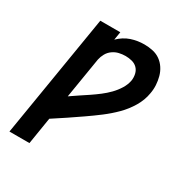

<svg xmlns="http://www.w3.org/2000/svg" viewBox="-173 -871 946 998"><g transform="rotate(30 300.0 -371.5)"><path d="M25 0 146 -735H266L258 -686Q273 -701 291 -712.5Q309 -724 328.5 -730.5Q348 -737 367.5 -740Q387 -743 407 -743Q433 -743 458 -737.5Q483 -732 502.5 -718Q522 -704 535.5 -683.5Q549 -663 555.5 -639Q562 -615 563.5 -589.5Q565 -564 560 -538Q553 -495 529 -454.5Q505 -414 472 -381Q439 -348 401.5 -319.5Q364 -291 325.5 -264.5Q287 -238 248.5 -212Q210 -186 171 -161L145 0ZM196 -310Q220 -327 244.5 -343Q269 -359 293.5 -375.5Q318 -392 341.5 -410Q365 -428 385.5 -449Q406 -470 421.5 -495Q437 -520 442 -547Q445 -567 440.5 -586.5Q436 -606 423 -619Q410 -632 391 -637Q372 -642 352 -642Q333 -642 313.5 -637.5Q294 -633 277 -621Q260 -609 250 -591Q240 -573 236 -554Z"/></g></svg>

Font: Iosevka SS04 Extended Oblique
Style: Bold
Weight: 700
Width: 7
Italic angle: -9°
Monospace: yes
Designer: Belleve Invis
Foundry: Belleve Invis
Version: Version 19.0.0; ttfautohint (v1.8.4)